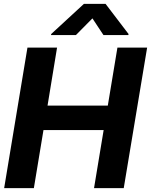

<svg xmlns="http://www.w3.org/2000/svg" viewBox="-20 -974 782 994"><path d="M1.5 0 122.1 -727.5H275.4L226.1 -427.2H538.1L587.9 -727.5H741.7L620.6 0H466.8L516.6 -300.8H205.1L155.3 0ZM515.6 -792.5 458.5 -878.9 373 -792.5H244.1L245.1 -797.9L414.6 -954.1H526.4L645.5 -797.9L644.5 -792.5Z"/></svg>

Font: Inter Tight
Style: Bold Italic
Weight: 700
Italic angle: -9.39999°
Designer: Rasmus Andersson
Foundry: rsms
Version: Version 3.004